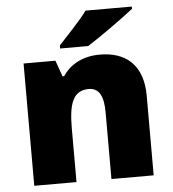

<svg xmlns="http://www.w3.org/2000/svg" viewBox="-54 -815 778 865"><g transform="rotate(-5 335.0 -383.0)"><path d="M574 -756V-766H365C332 -721 270 -657 236 -620V-606H363C417 -640 527 -718 574 -756ZM412 -563C334 -563 278 -532 243 -480H236L210 -553H66V0H257V-242C257 -352 276 -413 348 -413C395 -413 415 -375 415 -302V0H606V-360C606 -502 526 -563 412 -563Z"/></g></svg>

Font: Noto Sans Lao UI Blk
Style: Regular
Weight: 900
Designer: Monotype Design Team
Foundry: Monotype Imaging Inc.
Version: Version 2.000